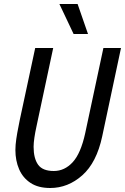

<svg xmlns="http://www.w3.org/2000/svg" viewBox="-20 -930 625 960"><path d="M57 -180Q57 -205 61.5 -235.5Q66 -266 71.5 -292.5Q77 -319 79 -331L156 -690H246L169 -329Q167 -318 161.5 -293.5Q156 -269 152 -242Q148 -215 148 -196Q148 -138 170.5 -106.5Q193 -75 249 -75Q303 -75 343.5 -119Q384 -163 406 -264L497 -690H585L491 -248Q463 -117 391.5 -53.5Q320 10 231 10Q171 10 132.5 -15.5Q94 -41 75.5 -84Q57 -127 57 -180ZM277 -910H368L420 -760H348Z"/></svg>

Font: Radio Canada Condensed
Style: Italic
Weight: 400
Width: 3
Italic angle: -12°
Designer: Charles Daoud, Etienne Aubert Bonn, Alexandre Saumier Demers, Jacques Le Bailly
Foundry: Radio-Canada
Version: Version 2.104; ttfautohint (v1.8.4.7-5d5b);gftools[0.9.28.de